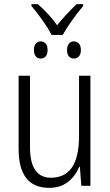

<svg xmlns="http://www.w3.org/2000/svg" viewBox="-20 -898 532 928"><path d="M417 0H373L366 -92H363Q344 -46 307.5 -18Q271 10 218 10Q70 10 70 -178V-532H125V-187Q125 -39 226 -39Q294 -39 328 -89Q362 -139 362 -241V-532H417ZM132 -869V-878H163Q220 -828 256 -776Q289 -818 350 -878H382V-869Q356 -838 328 -799Q300 -760 283 -729H230Q213 -761 185 -800.5Q157 -840 132 -869ZM144 -656Q144 -676 153 -687Q162 -698 177 -698Q192 -698 201 -687Q210 -676 210 -656Q210 -636 201 -625.5Q192 -615 177 -615Q162 -615 153 -625.5Q144 -636 144 -656ZM304 -656Q304 -676 313 -687Q322 -698 337 -698Q352 -698 361.5 -687Q371 -676 371 -656Q371 -636 361.5 -625.5Q352 -615 337 -615Q322 -615 313 -625.5Q304 -636 304 -656Z"/></svg>

Font: Noto Sans Display Light Narrow
Style: Regular
Weight: 300
Width: 4
Designer: Monotype Design team
Foundry: Monotype Imaging Inc.
Version: Version 1.000